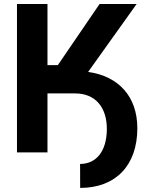

<svg xmlns="http://www.w3.org/2000/svg" viewBox="-20 -747 734 941"><path d="M212.7 0V-289.1H348.7C446.4 -289.1 505 -221.9 503.6 -111.5C502.5 -7.1 452.8 56.5 372.5 56.5L372.9 174C547.6 174 653.4 62.9 653.1 -119.3C652.7 -272.7 562.9 -373.2 411.9 -394.5L649.5 -727.3H468L263.5 -427.9H212.7V-727.3H63.2V0Z"/></svg>

Font: Inter-Hewn
Style: Bold
Weight: 700
Designer: Rasmus Andersson
Foundry: rsms
Version: Version 3.012;git-f93a4a705